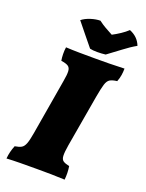

<svg xmlns="http://www.w3.org/2000/svg" viewBox="-164 -967 799 1049"><g transform="rotate(20 236.0 -442.0)"><path d="M158 -501Q165 -540 164 -560Q163 -580 150.5 -588.5Q138 -597 109 -601Q106 -618 105.5 -638.5Q105 -659 108 -679Q145 -677 186.5 -676.5Q228 -676 276 -676Q315 -676 359.5 -676.5Q404 -677 448 -679Q448 -660 445 -640.5Q442 -621 434 -601Q407 -598 393 -589.5Q379 -581 371.5 -556.5Q364 -532 355 -481L303 -180Q296 -138 297 -117Q298 -96 310 -88Q322 -80 346 -75Q349 -56 349.5 -37Q350 -18 348 3Q305 1 269.5 0.5Q234 0 185 0Q130 0 87.5 0.5Q45 1 10 3Q12 -19 16.5 -37Q21 -55 29 -75Q54 -79 67 -86.5Q80 -94 88 -114.5Q96 -135 103 -177ZM234 -717Q211 -746 185 -777Q159 -808 130 -845Q150 -861 180 -870.5Q210 -880 235 -880Q256 -864 275.5 -853Q295 -842 319 -829Q342 -841 364.5 -856Q387 -871 404 -887Q454 -867 472 -820Q438 -801 399.5 -771.5Q361 -742 325 -716Q303 -713 276.5 -713Q250 -713 234 -717Z"/></g></svg>

Font: Vollkorn Black
Style: Italic
Weight: 900
Italic angle: -11°
Designer: Friedrich Althausen
Foundry: Friedrich Althausen
Version: Version 5.000; ttfautohint (v1.8.3)